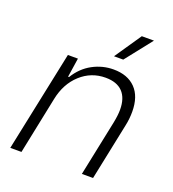

<svg xmlns="http://www.w3.org/2000/svg" viewBox="-133 -832 844 935"><g transform="rotate(20 289.0 -365.0)"><path d="M135 -521H187L172 -422H177Q210 -476 261 -503.5Q312 -531 369 -531Q442 -531 483 -489Q524 -447 524 -368Q524 -330 516 -294L455 0H397L457 -289Q465 -329 465 -357Q465 -417 435 -448.5Q405 -480 346 -480Q272 -480 217 -430Q162 -380 145 -296L84 0H26ZM442 -730H505L396 -592H348Z"/></g></svg>

Font: Mona Sans Light
Style: Italic
Weight: 300
Italic angle: -11.7°
Designer: Deni Anggara
Foundry: GitHub
Version: Version 2.000